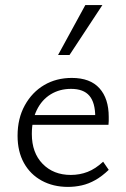

<svg xmlns="http://www.w3.org/2000/svg" viewBox="-20 -726 494 754"><path d="M247 8Q189 8 144 -16.5Q99 -41 74 -86Q49 -131 49 -193Q49 -261 77.5 -312.5Q106 -364 153.5 -392Q201 -420 262 -420Q334 -420 370.5 -379.5Q407 -339 407 -267Q407 -259 407 -251Q407 -243 406 -236H354V-267Q354 -323 331 -350Q308 -377 259 -377Q214 -377 179 -355.5Q144 -334 124.5 -294Q105 -254 105 -200Q105 -126 147.5 -82.5Q190 -39 258 -39Q293 -39 324 -51Q355 -63 385 -91L407 -59Q381 -34 354.5 -19Q328 -4 301 2Q274 8 247 8ZM84 -236 92 -274H397V-236ZM208 -510 315 -706H382L253 -510Z"/></svg>

Font: Ysabeau Office Light
Style: Regular
Weight: 300
Designer: Christian Thalmann (Catharsis Fonts)
Version: Version 2.001;gftools[0.9.30]; featfreeze: tnum,lnum,ss02